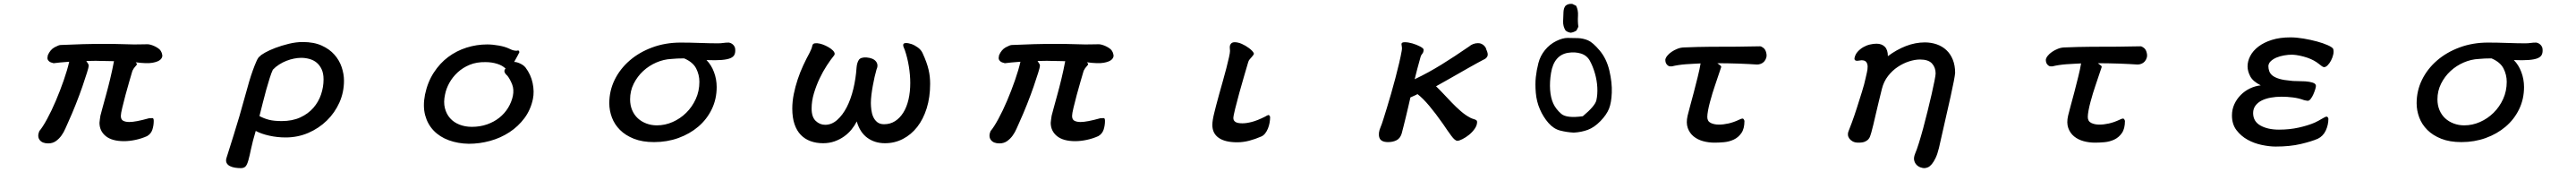

<svg xmlns="http://www.w3.org/2000/svg" viewBox="-20 -704 13540 903"><path d="M261.7 -372.1Q245.1 -376 238.3 -381.8Q231.4 -387.7 230 -393.6Q228.5 -399.4 230 -404.8Q231.4 -410.2 231.4 -414.1Q244.1 -443.4 266.6 -455.6Q289.1 -467.8 298.8 -467.8Q363.3 -470.7 416.5 -472.2Q469.7 -473.6 528.3 -473.6Q586.9 -473.6 624.5 -472.2Q662.1 -470.7 684.6 -470.7Q704.1 -470.7 723.6 -471.2Q743.2 -471.7 755.9 -471.7Q762.7 -471.7 772.9 -468.8Q783.2 -465.8 793.5 -460.9Q803.7 -456.1 812.5 -449.7Q821.3 -443.4 825.2 -436.5Q831.1 -427.7 833 -415Q835 -402.3 823.2 -391.1Q811.5 -379.9 781.7 -374.5Q752 -369.1 693.4 -377Q702.1 -367.2 698.7 -363.8Q695.3 -360.4 688.5 -351.6Q685.5 -348.6 683.1 -344.7Q680.7 -340.8 678.7 -336.9Q675.8 -333 674.8 -328.1Q668.9 -308.6 659.2 -274.9Q649.4 -241.2 639.6 -205.1Q629.9 -168.9 622.6 -138.2Q615.2 -107.4 615.2 -95.7Q615.2 -76.2 627.9 -69.8Q640.6 -63.5 659.2 -63.5Q676.8 -63.5 702.1 -68.4Q727.5 -73.2 762.7 -83Q772.5 -83 780.3 -84Q788.1 -85 788.1 -69.3Q788.1 -44.9 780.8 -22.9Q773.4 -1 752.9 10.7Q724.6 23.4 692.4 30.3Q660.2 37.1 631.8 37.1Q568.4 37.1 535.6 10.3Q502.9 -16.6 502.9 -59.6Q503.9 -68.4 504.9 -77.1Q505.9 -85.9 507.8 -96.7Q510.7 -108.4 518.6 -137.2Q526.4 -166 537.1 -204.6Q547.9 -243.2 559.1 -289.6Q570.3 -335.9 579.1 -382.8Q570.3 -382.8 557.1 -383.3Q543.9 -383.8 529.8 -383.8Q515.6 -383.8 502.9 -384.3Q490.2 -384.8 483.4 -384.8Q466.8 -384.8 455.6 -384.3Q444.3 -383.8 433.6 -383.8Q441.4 -373 443.8 -368.2Q446.3 -363.3 446.3 -358.4Q446.3 -351.6 437 -321.8Q427.7 -292 413.1 -249.5Q398.4 -207 378.9 -157.7Q359.4 -108.4 338.9 -63.5Q332 -48.8 323.7 -29.3Q315.4 -9.8 303.2 7.3Q291 24.4 273.9 36.6Q256.8 48.8 233.4 48.8Q202.1 48.8 188.5 30.8Q174.8 12.7 186.5 -15.6Q204.1 -36.1 227.5 -79.1Q251 -122.1 273.4 -174.8Q295.9 -227.5 314.9 -282.2Q334 -336.9 343.8 -379.9Q313.5 -377.9 295.9 -376Q278.3 -374 261.7 -372.1Z M1169.9 127Q1181.6 87.9 1208.5 4.4Q1235.4 -79.1 1273.4 -217.8Q1280.3 -244.1 1289.6 -275.4Q1298.8 -306.6 1309.1 -335Q1319.3 -363.3 1328.6 -383.8Q1337.9 -404.3 1345.7 -408.2Q1350.6 -415 1373 -427.7Q1395.5 -440.4 1427.7 -452.6Q1460 -464.8 1498 -474.1Q1536.1 -483.4 1571.3 -483.4Q1629.9 -483.4 1670.9 -464.8Q1711.9 -446.3 1737.8 -417Q1763.7 -387.7 1775.9 -351.6Q1788.1 -315.4 1788.1 -280.3Q1788.1 -219.7 1764.2 -166Q1740.2 -112.3 1698.2 -71.3Q1656.2 -30.3 1600.6 -6.3Q1544.9 17.6 1481.4 17.6Q1437.5 17.6 1395.5 8.3Q1353.5 -1 1324.2 -16.6Q1307.6 39.1 1299.8 76.7Q1292 114.3 1285.6 137.2Q1279.3 160.2 1271 169.4Q1262.7 178.7 1246.1 178.7Q1230.5 178.7 1215.3 176.3Q1200.2 173.8 1188.5 168Q1176.8 162.1 1171.4 151.9Q1166 141.6 1169.9 127ZM1414.1 -337.9Q1406.2 -321.3 1397.5 -293.5Q1388.7 -265.6 1379.4 -232.9Q1370.1 -200.2 1361.3 -164.1Q1352.5 -127.9 1343.8 -94.7Q1367.2 -82 1393.6 -75.2Q1419.9 -68.4 1460.9 -68.4Q1516.6 -68.4 1558.1 -87.4Q1599.6 -106.4 1627 -137.7Q1654.3 -168.9 1667.5 -208Q1680.7 -247.1 1680.7 -287.1Q1680.7 -319.3 1670.4 -340.8Q1660.2 -362.3 1644 -375.5Q1627.9 -388.7 1606.4 -394.5Q1585 -400.4 1563.5 -400.4Q1545.9 -400.4 1525.9 -396.5Q1505.9 -392.6 1485.8 -384.8Q1465.8 -377 1447.3 -365.2Q1428.7 -353.5 1414.1 -337.9Z M2706.1 -438.5Q2710 -434.6 2710 -429.7Q2707 -422.9 2700.2 -410.6Q2693.4 -398.4 2682.6 -378.9Q2692.4 -378.9 2703.1 -375Q2713.9 -371.1 2722.2 -366.2Q2730.5 -361.3 2735.8 -356.4Q2741.2 -351.6 2742.2 -349.6Q2770.5 -312.5 2779.8 -267.6Q2789.1 -222.7 2781.2 -184.6Q2769.5 -127.9 2736.8 -84Q2704.1 -40 2657.7 -9.8Q2611.3 20.5 2556.2 35.6Q2501 50.8 2444.3 50.8Q2386.7 49.8 2338.9 32.2Q2291 14.6 2259.3 -18.6Q2227.5 -51.8 2214.8 -99.1Q2202.1 -146.5 2213.9 -207Q2227.5 -272.5 2259.8 -322.3Q2292 -372.1 2335.9 -404.8Q2379.9 -437.5 2432.6 -454.1Q2485.4 -470.7 2541 -470.7Q2569.3 -470.7 2602.1 -464.8Q2634.8 -459 2657.2 -448.2Q2672.9 -440.4 2681.2 -439Q2689.5 -437.5 2693.8 -437.5Q2698.2 -437.5 2700.2 -438.5Q2702.1 -439.5 2706.1 -438.5ZM2647.5 -305.7Q2645.5 -307.6 2641.1 -312Q2636.7 -316.4 2633.8 -321.8Q2630.9 -327.1 2631.3 -333Q2631.8 -338.9 2637.7 -343.8Q2621.1 -360.4 2592.8 -369.1Q2564.5 -377.9 2532.2 -377.9Q2485.4 -378.9 2448.7 -363.8Q2412.1 -348.6 2385.3 -323.7Q2358.4 -298.8 2341.8 -268.6Q2325.2 -238.3 2319.3 -208Q2310.5 -168 2318.4 -136.7Q2326.2 -105.5 2345.7 -83.5Q2365.2 -61.5 2395 -49.8Q2424.8 -38.1 2460 -38.1Q2502.9 -38.1 2539.6 -50.8Q2576.2 -63.5 2604.5 -85.9Q2632.8 -108.4 2650.9 -138.2Q2668.9 -168 2675.8 -200.2Q2682.6 -234.4 2671.9 -261.2Q2661.1 -288.1 2647.5 -305.7Z M3693.4 -388.7Q3718.8 -363.3 3732.9 -325.7Q3747.1 -288.1 3747.1 -247.1Q3747.1 -183.6 3721.2 -130.4Q3695.3 -77.1 3650.4 -39.1Q3605.5 -1 3545.9 20.5Q3486.3 42 3418 42Q3356.4 42 3312 24.4Q3267.6 6.8 3238.8 -22Q3210 -50.8 3196.3 -87.4Q3182.6 -124 3182.6 -162.1Q3182.6 -227.5 3210.9 -285.2Q3239.3 -342.8 3289.6 -386.2Q3339.8 -429.7 3408.7 -455.1Q3477.5 -480.5 3557.6 -480.5Q3581.1 -480.5 3607.9 -480Q3634.8 -479.5 3660.6 -478.5Q3686.5 -477.5 3710.4 -477.1Q3734.4 -476.6 3752.9 -476.6Q3769.5 -476.6 3781.7 -478.5Q3793.9 -480.5 3811.5 -480.5Q3813.5 -480.5 3818.8 -478.5Q3824.2 -476.6 3830.1 -472.2Q3835.9 -467.8 3840.3 -460.4Q3844.7 -453.1 3844.7 -443.4Q3845.7 -427.7 3840.3 -416.5Q3835 -405.3 3818.8 -398.4Q3802.7 -391.6 3772.5 -389.2Q3742.2 -386.7 3693.4 -388.7ZM3576.2 -397.5Q3538.1 -397.5 3508.8 -394.5Q3468.8 -392.6 3430.2 -376Q3391.6 -359.4 3360.8 -331.1Q3330.1 -302.7 3311 -264.6Q3292 -226.6 3292 -182.6Q3292 -151.4 3302.7 -126Q3313.5 -100.6 3332.5 -83Q3351.6 -65.4 3377.4 -55.7Q3403.3 -45.9 3432.6 -45.9Q3475.6 -45.9 3515.6 -63.5Q3555.7 -81.1 3586.9 -111.8Q3618.2 -142.6 3637.2 -184.1Q3656.2 -225.6 3656.2 -274.4Q3656.2 -311.5 3639.2 -344.7Q3622.1 -377.9 3576.2 -397.5Z M4250 -464.8Q4252 -474.6 4262.7 -476.6Q4273.4 -478.5 4288.6 -475.1Q4303.7 -471.7 4319.3 -464.4Q4335 -457 4347.2 -448.2Q4359.4 -439.5 4364.7 -430.2Q4370.1 -420.9 4364.3 -413.1Q4346.7 -391.6 4326.2 -360.4Q4305.7 -329.1 4288.1 -292Q4270.5 -254.9 4258.3 -214.4Q4246.1 -173.8 4246.1 -133.8Q4246.1 -89.8 4267.6 -69.3Q4289.1 -48.8 4317.4 -48.8Q4351.6 -48.8 4380.4 -74.2Q4409.2 -99.6 4430.7 -141.1Q4452.1 -182.6 4465.3 -236.8Q4478.5 -291 4482.4 -349.6Q4484.4 -374 4494.1 -389.2Q4503.9 -404.3 4535.2 -402.3Q4570.3 -399.4 4584.5 -381.3Q4598.6 -363.3 4586.9 -337.9Q4582 -321.3 4577.1 -299.8Q4572.3 -278.3 4567.9 -254.4Q4563.5 -230.5 4560.5 -206.5Q4557.6 -182.6 4557.6 -163.1Q4557.6 -146.5 4560.1 -127Q4562.5 -107.4 4569.8 -90.8Q4577.1 -74.2 4590.8 -63Q4604.5 -51.8 4627 -51.8Q4659.2 -51.8 4684.6 -67.9Q4710 -84 4728 -112.8Q4746.1 -141.6 4755.4 -181.6Q4764.6 -221.7 4764.6 -268.6Q4764.6 -309.6 4757.3 -355Q4750 -400.4 4736.3 -440.4Q4730.5 -454.1 4729 -458.5Q4727.5 -462.9 4727.5 -467.8Q4727.5 -477.5 4740.7 -478Q4753.9 -478.5 4771 -472.7Q4788.1 -466.8 4804.7 -454.6Q4821.3 -442.4 4829.1 -425.8Q4840.8 -400.4 4848.6 -378.9Q4856.4 -357.4 4860.8 -338.4Q4865.2 -319.3 4867.2 -301.3Q4869.1 -283.2 4869.1 -263.7Q4869.1 -193.4 4851.1 -135.7Q4833 -78.1 4801.3 -37.6Q4769.5 2.9 4726.1 25.4Q4682.6 47.9 4631.8 47.9Q4578.1 47.9 4539.1 19.5Q4500 -8.8 4483.4 -66.4Q4472.7 -44.9 4456.1 -24.4Q4439.5 -3.9 4417 12.2Q4394.5 28.3 4366.7 38.1Q4338.9 47.9 4306.6 47.9Q4270.5 47.9 4240.7 37.1Q4210.9 26.4 4189.5 4.4Q4168 -17.6 4156.2 -52.2Q4144.5 -86.9 4144.5 -133.8Q4144.5 -170.9 4152.3 -210Q4160.2 -249 4172.9 -287.1Q4185.5 -325.2 4202.1 -360.8Q4218.8 -396.5 4235.4 -426.8Q4241.2 -438.5 4244.6 -446.8Q4248 -455.1 4250 -464.8Z M5261.7 -372.1Q5245.1 -376 5238.3 -381.8Q5231.4 -387.7 5230 -393.6Q5228.5 -399.4 5230 -404.8Q5231.4 -410.2 5231.4 -414.1Q5244.1 -443.4 5266.6 -455.6Q5289.1 -467.8 5298.8 -467.8Q5363.3 -470.7 5416.5 -472.2Q5469.7 -473.6 5528.3 -473.6Q5586.9 -473.6 5624.5 -472.2Q5662.1 -470.7 5684.6 -470.7Q5704.1 -470.7 5723.6 -471.2Q5743.2 -471.7 5755.9 -471.7Q5762.7 -471.7 5772.9 -468.8Q5783.2 -465.8 5793.5 -460.9Q5803.7 -456.1 5812.5 -449.7Q5821.3 -443.4 5825.2 -436.5Q5831.1 -427.7 5833 -415Q5835 -402.3 5823.2 -391.1Q5811.5 -379.9 5781.7 -374.5Q5752 -369.1 5693.4 -377Q5702.1 -367.2 5698.7 -363.8Q5695.3 -360.4 5688.5 -351.6Q5685.5 -348.6 5683.1 -344.7Q5680.7 -340.8 5678.7 -336.9Q5675.8 -333 5674.8 -328.1Q5668.9 -308.6 5659.2 -274.9Q5649.4 -241.2 5639.6 -205.1Q5629.9 -168.9 5622.6 -138.2Q5615.2 -107.4 5615.2 -95.7Q5615.2 -76.2 5627.9 -69.8Q5640.6 -63.5 5659.2 -63.5Q5676.8 -63.5 5702.1 -68.4Q5727.5 -73.2 5762.7 -83Q5772.5 -83 5780.3 -84Q5788.1 -85 5788.1 -69.3Q5788.1 -44.9 5780.8 -22.9Q5773.4 -1 5752.9 10.7Q5724.6 23.4 5692.4 30.3Q5660.2 37.1 5631.8 37.1Q5568.4 37.1 5535.6 10.3Q5502.9 -16.6 5502.9 -59.6Q5503.9 -68.4 5504.9 -77.1Q5505.9 -85.9 5507.8 -96.7Q5510.7 -108.4 5518.6 -137.2Q5526.4 -166 5537.1 -204.6Q5547.9 -243.2 5559.1 -289.6Q5570.3 -335.9 5579.1 -382.8Q5570.3 -382.8 5557.1 -383.3Q5543.9 -383.8 5529.8 -383.8Q5515.6 -383.8 5502.9 -384.3Q5490.2 -384.8 5483.4 -384.8Q5466.8 -384.8 5455.6 -384.3Q5444.3 -383.8 5433.6 -383.8Q5441.4 -373 5443.8 -368.2Q5446.3 -363.3 5446.3 -358.4Q5446.3 -351.6 5437 -321.8Q5427.7 -292 5413.1 -249.5Q5398.4 -207 5378.9 -157.7Q5359.4 -108.4 5338.9 -63.5Q5332 -48.8 5323.7 -29.3Q5315.4 -9.8 5303.2 7.3Q5291 24.4 5273.9 36.6Q5256.8 48.8 5233.4 48.8Q5202.1 48.8 5188.5 30.8Q5174.8 12.7 5186.5 -15.6Q5204.1 -36.1 5227.5 -79.1Q5251 -122.1 5273.4 -174.8Q5295.9 -227.5 5314.9 -282.2Q5334 -336.9 5343.8 -379.9Q5313.5 -377.9 5295.9 -376Q5278.3 -374 5261.7 -372.1Z M6445.3 -465.8Q6451.2 -482.4 6469.2 -482.4Q6487.3 -482.4 6507.3 -473.6Q6527.3 -464.8 6545.4 -451.2Q6563.5 -437.5 6569.3 -426.8Q6572.3 -421.9 6568.8 -416.5Q6565.4 -411.1 6560.1 -405.3Q6554.7 -399.4 6548.8 -392.6Q6543 -385.7 6541 -377.9Q6533.2 -351.6 6520 -306.6Q6506.8 -261.7 6494.1 -215.8Q6481.4 -169.9 6472.2 -132.3Q6462.9 -94.7 6462.9 -84Q6462.9 -71.3 6473.6 -64Q6484.4 -56.6 6510.7 -56.6Q6532.2 -56.6 6560.5 -64Q6588.9 -71.3 6629.9 -91.8Q6637.7 -96.7 6645 -99.6Q6652.3 -102.5 6656.2 -89.8Q6656.2 -75.2 6653.3 -59.1Q6650.4 -43 6644.5 -28.8Q6638.7 -14.6 6629.9 -3.4Q6621.1 7.8 6609.4 12.7Q6578.1 26.4 6546.4 34.7Q6514.6 43 6483.4 43Q6418.9 43 6385.7 19.5Q6352.5 -3.9 6352.5 -47.9Q6352.5 -60.5 6355 -75.7Q6357.4 -90.8 6362.3 -110.4Q6365.2 -123 6372.1 -149.4Q6378.9 -175.8 6388.2 -209Q6397.5 -242.2 6407.7 -278.3Q6418 -314.5 6426.3 -346.7Q6434.6 -378.9 6439.9 -402.8Q6445.3 -426.8 6445.3 -436.5Q6445.3 -444.3 6444.3 -451.2Q6443.4 -458 6445.3 -465.8Z M7346.7 -471.7Q7345.7 -482.4 7363.8 -482.4Q7381.8 -482.4 7403.8 -476.1Q7425.8 -469.7 7444.3 -460Q7462.9 -450.2 7462.9 -443.4Q7462.9 -429.7 7456.1 -421.9Q7449.2 -414.1 7447.3 -406.2Q7436.5 -368.2 7429.7 -342.3Q7422.9 -316.4 7416 -288.1Q7453.1 -305.7 7487.8 -324.7Q7522.5 -343.8 7556.6 -364.7Q7590.8 -385.7 7626.5 -409.2Q7662.1 -432.6 7702.1 -460Q7710.9 -467.8 7723.1 -472.7Q7735.4 -477.5 7749 -477.5Q7759.8 -477.5 7767.6 -473.6Q7775.4 -469.7 7780.8 -464.4Q7786.1 -459 7789.1 -453.6Q7792 -448.2 7792 -445.3Q7802.7 -422.9 7799.3 -411.6Q7795.9 -400.4 7782.2 -392.6Q7785.2 -394.5 7773.9 -388.7Q7762.7 -382.8 7742.2 -371.6Q7721.7 -360.4 7694.8 -345.2Q7668 -330.1 7639.2 -313.5Q7610.4 -296.9 7581.5 -280.8Q7552.7 -264.6 7528.3 -251Q7543.9 -236.3 7565.4 -213.4Q7586.9 -190.4 7610.4 -166Q7633.8 -141.6 7658.2 -120.6Q7682.6 -99.6 7703.1 -88.9Q7710.9 -84 7718.3 -81.5Q7725.6 -79.1 7731.4 -77.1Q7737.3 -75.2 7740.7 -72.3Q7744.1 -69.3 7744.1 -63.5Q7744.1 -45.9 7731.4 -27.8Q7718.8 -9.8 7701.7 3.9Q7684.6 17.6 7667 26.4Q7649.4 35.2 7640.6 35.2Q7627.9 35.2 7608.4 8.8Q7588.9 -17.6 7565.4 -52.7Q7526.4 -108.4 7492.7 -148.4Q7459 -188.5 7430.7 -210Q7424.8 -206.1 7414.1 -201.7Q7403.3 -197.3 7393.6 -192.4Q7388.7 -169.9 7382.3 -143.1Q7376 -116.2 7369.6 -89.8Q7363.3 -63.5 7357.4 -40.5Q7351.6 -17.6 7347.7 -2.9Q7339.8 22.5 7320.8 32.2Q7301.8 42 7276.4 42Q7238.3 42 7230.5 18.6Q7222.7 -4.9 7237.3 -38.1Q7242.2 -48.8 7250.5 -75.2Q7258.8 -101.6 7269.5 -136.2Q7280.3 -170.9 7292 -211.9Q7303.7 -252.9 7314.5 -293.5Q7325.2 -334 7334 -371.1Q7342.8 -408.2 7347.7 -436.5Q7349.6 -446.3 7349.1 -454.1Q7348.6 -461.9 7346.7 -471.7Z M8252 -7.8Q8214.8 -9.8 8180.7 -18.6Q8146.5 -27.3 8119.1 -58.6Q8091.8 -89.8 8074.2 -130.4Q8056.6 -170.9 8052.7 -216.8Q8048.8 -262.7 8052.7 -298.8Q8056.6 -335 8066.4 -373Q8076.2 -411.1 8101.1 -441.4Q8126 -471.7 8159.7 -488.3Q8193.4 -504.9 8219.7 -504.9Q8246.1 -504.9 8273.9 -503.9Q8301.8 -502.9 8327.1 -492.2Q8352.5 -481.4 8388.7 -438.5Q8424.8 -395.5 8439.5 -333Q8454.1 -270.5 8452.1 -217.8Q8450.2 -165 8437.5 -133.3Q8424.8 -101.6 8392.6 -68.4Q8360.4 -35.2 8326.2 -22.5Q8292 -9.8 8252 -7.8ZM8299.8 -93.8Q8364.3 -147.5 8371.1 -177.7Q8377.9 -208 8376 -245.1Q8374 -282.2 8363.3 -319.3Q8352.5 -356.4 8336.9 -384.8Q8321.3 -413.1 8290 -422.9Q8258.8 -432.6 8222.2 -426.8Q8185.5 -420.9 8163.1 -394.5Q8140.6 -368.2 8132.8 -321.3Q8125 -274.4 8127.9 -232.4Q8130.9 -190.4 8144.5 -160.6Q8158.2 -130.9 8186.5 -106.4Q8214.8 -82 8299.8 -93.8ZM8236.3 -532.2Q8220.7 -534.2 8209 -543.9Q8195.3 -565.4 8196.3 -592.8Q8197.3 -620.1 8198.2 -641.1Q8199.2 -662.1 8209 -673.8Q8222.7 -685.5 8244.1 -683.6L8264.6 -673.8Q8276.4 -650.4 8274.4 -620.6Q8272.5 -590.8 8276.4 -563.5L8266.6 -543.9Q8252 -534.2 8236.3 -532.2Z M8767.6 -355.5Q8755.9 -354.5 8749.5 -358.4Q8743.2 -362.3 8739.3 -368.2Q8735.4 -374 8734.4 -380.4Q8733.4 -386.7 8733.4 -389.6Q8734.4 -399.4 8743.2 -410.6Q8752 -421.9 8766.1 -431.6Q8780.3 -441.4 8797.9 -448.2Q8815.4 -455.1 8835.9 -455.1Q8903.3 -458 8971.2 -458.5Q9039.1 -459 9111.3 -459Q9139.6 -459 9172.9 -460Q9206.1 -460.9 9231.4 -460.9Q9238.3 -460.9 9249 -452.6Q9259.8 -444.3 9263.7 -427.7Q9267.6 -413.1 9264.2 -401.4Q9260.7 -389.6 9253.4 -381.3Q9246.1 -373 9235.8 -369.1Q9225.6 -365.2 9215.8 -365.2Q9199.2 -366.2 9173.8 -367.7Q9148.4 -369.1 9119.6 -370.1Q9090.8 -371.1 9061 -371.6Q9031.2 -372.1 9006.8 -372.1Q9020.5 -362.3 9023.9 -359.4Q9027.3 -356.4 9027.3 -352.5L8994.1 -253.9Q8988.3 -237.3 8981.4 -214.8Q8974.6 -192.4 8968.3 -168.9Q8961.9 -145.5 8958 -124Q8954.1 -102.5 8954.1 -89.8Q8954.1 -67.4 8972.2 -58.6Q8990.2 -49.8 9015.6 -49.8Q9038.1 -49.8 9064.9 -55.7Q9091.8 -61.5 9123 -76.2Q9129.9 -80.1 9137.7 -81.5Q9145.5 -83 9149.4 -69.3Q9149.4 -28.3 9133.3 -5.4Q9117.2 17.6 9093.3 28.8Q9069.3 40 9042 42.5Q9014.6 44.9 8992.2 44.9Q8960.9 44.9 8932.1 37.1Q8903.3 29.3 8882.3 12.2Q8861.3 -4.9 8851.6 -31.7Q8841.8 -58.6 8850.6 -96.7Q8853.5 -110.4 8862.8 -143.6Q8872.1 -176.8 8882.8 -217.8Q8893.6 -258.8 8903.8 -300.3Q8914.1 -341.8 8918.9 -371.1Q8901.4 -370.1 8881.3 -369.1Q8861.3 -368.2 8841.3 -366.7Q8821.3 -365.2 8802.2 -362.3Q8783.2 -359.4 8767.6 -355.5Z M10072.3 -391.6Q10045.9 -391.6 10015.1 -381.8Q9984.4 -372.1 9955.6 -353Q9926.8 -334 9904.3 -305.2Q9881.8 -276.4 9872.1 -238.3Q9864.3 -207 9856 -172.9Q9847.7 -138.7 9840.3 -106.9Q9833 -75.2 9826.7 -48.8Q9820.3 -22.5 9816.4 -8.8Q9813.5 -1 9811 8.3Q9808.6 17.6 9801.8 25.9Q9794.9 34.2 9782.7 39.6Q9770.5 44.9 9748 44.9Q9730.5 44.9 9718.8 38.6Q9707 32.2 9700.7 23.4Q9694.3 14.6 9693.4 4.4Q9692.4 -5.9 9696.3 -14.6Q9701.2 -26.4 9713.9 -60.5Q9726.6 -94.7 9740.2 -137.2Q9753.9 -179.7 9767.1 -222.2Q9780.3 -264.6 9786.1 -293Q9789.1 -306.6 9793 -323.2Q9796.9 -339.8 9796.9 -354Q9796.9 -368.2 9790 -377.9Q9783.2 -387.7 9764.6 -387.7Q9759.8 -387.7 9753.9 -386.2Q9748 -384.8 9742.2 -384.8Q9736.3 -384.8 9731.9 -387.2Q9727.5 -389.6 9727.5 -397.5Q9731.4 -418 9744.1 -432.1Q9756.8 -446.3 9773.4 -456.1Q9790 -465.8 9808.6 -470.2Q9827.1 -474.6 9843.8 -474.6Q9871.1 -474.6 9887.2 -458.5Q9903.3 -442.4 9903.3 -409.2Q9949.2 -443.4 9998.5 -462.4Q10047.9 -481.4 10097.7 -481.4Q10130.9 -481.4 10160.2 -471.2Q10189.5 -460.9 10210.9 -440.9Q10232.4 -420.9 10244.6 -390.6Q10256.8 -360.4 10256.8 -321.3Q10254.9 -295.9 10232.9 -196.8Q10210.9 -97.7 10171.9 72.3Q10164.1 104.5 10154.3 125Q10144.5 145.5 10134.3 157.7Q10124 169.9 10113.8 174.3Q10103.5 178.7 10093.8 178.7Q10086.9 178.7 10075.2 174.8Q10063.5 170.9 10054.2 161.6Q10044.9 152.3 10041.5 137.7Q10038.1 123 10046.9 101.6Q10054.7 84 10065.9 48.3Q10077.1 12.7 10088.9 -30.8Q10100.6 -74.2 10112.3 -121.6Q10124 -168.9 10133.3 -209.5Q10142.6 -250 10148.4 -279.8Q10154.3 -309.6 10154.3 -318.4Q10154.3 -349.6 10135.3 -370.6Q10116.2 -391.6 10072.3 -391.6Z M10767.6 -355.5Q10755.9 -354.5 10749.5 -358.4Q10743.2 -362.3 10739.3 -368.2Q10735.4 -374 10734.4 -380.4Q10733.4 -386.7 10733.4 -389.6Q10734.4 -399.4 10743.2 -410.6Q10752 -421.9 10766.1 -431.6Q10780.3 -441.4 10797.9 -448.2Q10815.4 -455.1 10835.9 -455.1Q10903.3 -458 10971.2 -458.5Q11039.1 -459 11111.3 -459Q11139.6 -459 11172.9 -460Q11206.1 -460.9 11231.4 -460.9Q11238.3 -460.9 11249 -452.6Q11259.8 -444.3 11263.7 -427.7Q11267.6 -413.1 11264.2 -401.4Q11260.7 -389.6 11253.4 -381.3Q11246.1 -373 11235.8 -369.1Q11225.6 -365.2 11215.8 -365.2Q11199.2 -366.2 11173.8 -367.7Q11148.4 -369.1 11119.6 -370.1Q11090.8 -371.1 11061 -371.6Q11031.2 -372.1 11006.8 -372.1Q11020.5 -362.3 11023.9 -359.4Q11027.3 -356.4 11027.3 -352.5L10994.1 -253.9Q10988.3 -237.3 10981.4 -214.8Q10974.6 -192.4 10968.3 -168.9Q10961.9 -145.5 10958 -124Q10954.1 -102.5 10954.1 -89.8Q10954.1 -67.4 10972.2 -58.6Q10990.2 -49.8 11015.6 -49.8Q11038.1 -49.8 11064.9 -55.7Q11091.8 -61.5 11123 -76.2Q11129.9 -80.1 11137.7 -81.5Q11145.5 -83 11149.4 -69.3Q11149.4 -28.3 11133.3 -5.4Q11117.2 17.6 11093.3 28.8Q11069.3 40 11042 42.5Q11014.6 44.9 10992.2 44.9Q10960.9 44.9 10932.1 37.1Q10903.3 29.3 10882.3 12.2Q10861.3 -4.9 10851.6 -31.7Q10841.8 -58.6 10850.6 -96.7Q10853.5 -110.4 10862.8 -143.6Q10872.1 -176.8 10882.8 -217.8Q10893.6 -258.8 10903.8 -300.3Q10914.1 -341.8 10918.9 -371.1Q10901.4 -370.1 10881.3 -369.1Q10861.3 -368.2 10841.3 -366.7Q10821.3 -365.2 10802.2 -362.3Q10783.2 -359.4 10767.6 -355.5Z M12244.1 -447.3Q12248 -433.6 12244.1 -417Q12240.2 -400.4 12232.4 -385.7Q12224.6 -371.1 12214.8 -361.3Q12205.1 -351.6 12196.3 -351.6Q12191.4 -351.6 12184.6 -356.4Q12177.7 -361.3 12168 -369.1Q12157.2 -377.9 12142.1 -386.2Q12127 -394.5 12108.4 -400.9Q12089.8 -407.2 12069.3 -411.6Q12048.8 -416 12029.3 -417Q12007.8 -417 11985.8 -413.1Q11963.9 -409.2 11946.3 -401.9Q11928.7 -394.5 11916.5 -383.3Q11904.3 -372.1 11903.3 -357.4Q11903.3 -342.8 11908.2 -329.6Q11913.1 -316.4 11925.8 -306.6Q11938.5 -296.9 11961.4 -290Q11984.4 -283.2 12019.5 -280.3Q12031.2 -278.3 12053.2 -278.3Q12075.2 -278.3 12097.7 -276.9Q12120.1 -275.4 12136.7 -270Q12153.3 -264.6 12153.3 -252.9Q12153.3 -247.1 12149.4 -234.4Q12145.5 -221.7 12139.6 -208.5Q12133.8 -195.3 12126 -185.1Q12118.2 -174.8 12110.4 -174.8Q12107.4 -174.8 12100.1 -176.3Q12092.8 -177.7 12089.8 -178.7Q12063.5 -188.5 12032.7 -192.4Q12002 -196.3 11972.7 -196.3Q11942.4 -196.3 11915.5 -191.4Q11888.7 -186.5 11868.2 -176.3Q11847.7 -166 11835.4 -149.4Q11823.2 -132.8 11823.2 -110.4Q11823.2 -66.4 11861.8 -44.9Q11900.4 -23.4 11959 -23.4Q12014.6 -23.4 12063 -34.2Q12111.3 -44.9 12147.5 -60.5Q12156.2 -64.5 12166 -69.8Q12175.8 -75.2 12184.1 -80.1Q12192.4 -85 12199.2 -88.4Q12206.1 -91.8 12209 -91.8Q12212.9 -91.8 12215.8 -87.9Q12218.8 -84 12218.8 -80.1Q12218.8 -48.8 12205.1 -19Q12191.4 10.7 12163.1 24.4Q12128.9 39.1 12072.8 52.2Q12016.6 65.4 11941.4 65.4Q11909.2 65.4 11869.1 57.1Q11829.1 48.8 11794.4 29.8Q11759.8 10.7 11735.8 -20.5Q11711.9 -51.8 11711.9 -97.7Q11711.9 -129.9 11724.6 -157.2Q11737.3 -184.6 11758.3 -205.6Q11779.3 -226.6 11806.6 -239.7Q11834 -252.9 11863.3 -255.9Q11822.3 -276.4 11808.1 -303.2Q11793.9 -330.1 11793.9 -355.5Q11793.9 -382.8 11808.1 -410.2Q11822.3 -437.5 11851.1 -459.5Q11879.9 -481.4 11921.9 -494.6Q11963.9 -507.8 12019.5 -507.8Q12050.8 -507.8 12088.4 -501.5Q12126 -495.1 12158.7 -486.3Q12191.4 -477.5 12215.3 -466.8Q12239.3 -456.1 12244.1 -447.3Z M13193.4 -388.7Q13218.8 -363.3 13232.9 -325.7Q13247.1 -288.1 13247.1 -247.1Q13247.1 -183.6 13221.2 -130.4Q13195.3 -77.1 13150.4 -39.1Q13105.5 -1 13045.9 20.5Q12986.3 42 12918 42Q12856.4 42 12812 24.4Q12767.6 6.8 12738.8 -22Q12710 -50.8 12696.3 -87.4Q12682.6 -124 12682.6 -162.1Q12682.6 -227.5 12710.9 -285.2Q12739.3 -342.8 12789.6 -386.2Q12839.8 -429.7 12908.7 -455.1Q12977.5 -480.5 13057.6 -480.5Q13081.1 -480.5 13107.9 -480Q13134.8 -479.5 13160.6 -478.5Q13186.5 -477.5 13210.4 -477.1Q13234.4 -476.6 13252.9 -476.6Q13269.5 -476.6 13281.7 -478.5Q13293.9 -480.5 13311.5 -480.5Q13313.5 -480.5 13318.8 -478.5Q13324.2 -476.6 13330.1 -472.2Q13335.9 -467.8 13340.3 -460.4Q13344.7 -453.1 13344.7 -443.4Q13345.7 -427.7 13340.3 -416.5Q13335 -405.3 13318.8 -398.4Q13302.7 -391.6 13272.5 -389.2Q13242.2 -386.7 13193.4 -388.7ZM13076.2 -397.5Q13038.1 -397.5 13008.8 -394.5Q12968.8 -392.6 12930.2 -376Q12891.6 -359.4 12860.8 -331.1Q12830.1 -302.7 12811 -264.6Q12792 -226.6 12792 -182.6Q12792 -151.4 12802.7 -126Q12813.5 -100.6 12832.5 -83Q12851.6 -65.4 12877.4 -55.7Q12903.3 -45.9 12932.6 -45.9Q12975.6 -45.9 13015.6 -63.5Q13055.7 -81.1 13086.9 -111.8Q13118.2 -142.6 13137.2 -184.1Q13156.2 -225.6 13156.2 -274.4Q13156.2 -311.5 13139.2 -344.7Q13122.1 -377.9 13076.2 -397.5Z"/></svg>

Font: JasonHandwriting1
Style: Regular
Weight: 400
Version: Version 1.48.20